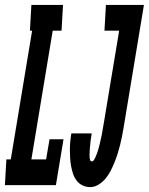

<svg xmlns="http://www.w3.org/2000/svg" viewBox="-52 -755 607 783"><path d="M-32 0 -26 -105H-8L79 -630H70L76 -735H205L199 -630H163L76 -105H136L150 -187H207L176 0ZM316 8Q299 8 284.5 1Q270 -6 260.5 -18.5Q251 -31 246 -46Q241 -61 238 -77.5Q235 -94 234 -110.5Q233 -127 233 -143.5Q233 -160 234.5 -177Q236 -194 239 -211H322Q321 -206 320.5 -201Q320 -196 319 -191Q318 -186 317.5 -181Q317 -176 316.5 -171Q316 -166 315.5 -161Q315 -156 314.5 -151.5Q314 -147 314 -142Q314 -137 313.5 -132Q313 -127 313 -122Q313 -117 313.5 -112.5Q314 -108 315.5 -102.5Q317 -97 322 -97Q328 -97 331.5 -103Q335 -109 337.5 -114.5Q340 -120 342 -125.5Q344 -131 346 -136.5Q348 -142 349.5 -148Q351 -154 352.5 -159.5Q354 -165 355.5 -171Q357 -177 358 -182.5Q359 -188 360.5 -193.5Q362 -199 363 -205Q364 -211 365 -216.5Q366 -222 367 -228Q368 -234 369 -239.5Q370 -245 371 -251L434 -630H374L380 -735H535L452 -234Q449 -216 445.5 -198.5Q442 -181 437.5 -163Q433 -145 427.5 -127.5Q422 -110 415 -93Q408 -76 399.5 -59Q391 -42 379 -27.5Q367 -13 350.5 -2.5Q334 8 316 8Z"/></svg>

Font: Iosevka Curly Slab XBdObl
Style: Regular
Weight: 800
Italic angle: -9°
Monospace: yes
Designer: Belleve Invis
Foundry: Belleve Invis
Version: Version 11.1.0; ttfautohint (v1.8.3)